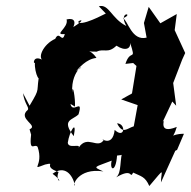

<svg xmlns="http://www.w3.org/2000/svg" viewBox="-20 -584 640 643"><path d="M335 -538C354 -551 269 -500 244 -508C232 -514 283 -529 222 -491C215 -472 253 -530 203 -519C211 -491 157 -466 197 -470C188 -436 179 -484 165 -454C124 -436 102 -386 128 -380C88 -406 91 -363 97 -375C94 -340 118 -289 114 -349C98 -267 119 -297 79 -230L57 -272C62 -236 79 -224 73 -216C37 -186 111 -164 79 -151C93 -93 114 -95 85 -142C76 -67 95 -106 106 -92C128 -27 77 -13 131 -33C171 -42 120 -27 176 -8C162 29 201 31 156 -2C196 -32 223 0 231 37C221 40 240 -23 326 -10C286 -27 299 -24 354 -46C346 -13 368 -5 372 -63C409 -65 415 -86 393 -87C379 -49 389 -7 369 10C428 -25 413 18 426 -6C453 7 466 7 480 39C537 -28 519 -12 519 27L567 -79L573 -82L596 -136C546 -136 559 -112 572 -159C503 -131 538 -194 525 -176L557 -244L570 -230L560 -306L590 -384L600 -406V-407L565 -483L572 -537L517 -506L478 -561L462 -507L471 -458C421 -446 409 -514 392 -523C432 -539 374 -549 403 -497C353 -522 345 -572 311 -563ZM426 -373 437 -363 422 -271 386 -251 441 -232 428 -161C405 -154 391 -133 372 -171C403 -170 398 -117 364 -149C357 -84 308 -128 328 -116C307 -82 273 -135 243 -89C252 -105 209 -84 207 -106C212 -143 239 -188 227 -128C184 -184 223 -181 243 -201C260 -258 223 -201 216 -236L231 -227C233 -253 223 -310 222 -274C216 -356 281 -376 235 -345C242 -354 269 -387 303 -390C281 -424 257 -410 304 -411C328 -423 341 -403 370 -431C401 -411 418 -422 416 -440C437 -375 417 -423 400 -370Z"/></svg>

Font: Asimov Aggro
Style: It
Weight: 500
Designer: Google
Version: Version 2.000980; 2014